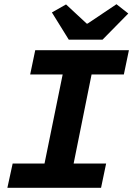

<svg xmlns="http://www.w3.org/2000/svg" viewBox="-20 -890 640 910"><path d="M15 0 40 -115H191L277 -537H123L147 -652H591L567 -537H414L329 -115H483L459 0ZM306 -702 226 -831 293 -869 391 -778H395L532 -870L588 -826L466 -702Z"/></svg>

Font: Source Code Pro
Style: Bold Italic
Weight: 700
Italic angle: -11°
Monospace: yes
Designer: Paul D. Hunt, Teo Tuominen
Foundry: Adobe Systems Incorporated
Version: Version 1.050;PS 1.000;hotconv 16.6.51;makeotf.lib2.5.65220